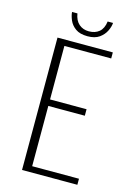

<svg xmlns="http://www.w3.org/2000/svg" viewBox="-111 -771 568 828"><g transform="rotate(15 173.0 -357.0)"><path d="M73 0V-591H320V-564H111V-325H274V-296H111V-27H320V0ZM196 -630Q162 -630 142.5 -644Q123 -658 114.5 -678Q106 -698 105 -714H129Q134 -683 152 -667.5Q170 -652 196 -652Q224 -652 242 -667Q260 -682 264 -714H288Q287 -697 277.5 -677.5Q268 -658 248.5 -644Q229 -630 196 -630Z"/></g></svg>

Font: Alumni Sans ExtraLight
Style: Regular
Weight: 250
Version: Version 1.018